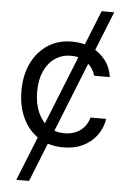

<svg xmlns="http://www.w3.org/2000/svg" viewBox="-61 -771 680 1020"><g transform="rotate(5 279.0 -261.0)"><path d="M505.9 -727.1 133.3 204.6H65.4L439 -727.1ZM298.3 11.2Q221.7 11.2 166.3 -24.9Q110.8 -61 81.1 -124.5Q51.3 -188 51.3 -270Q51.3 -353 82 -416.7Q112.8 -480.5 168 -516.6Q223.1 -552.7 296.9 -552.7Q354.5 -552.7 400.6 -531.2Q446.8 -509.8 476.3 -471.4Q505.9 -433.1 512.7 -382.3H429.2Q419.4 -419.4 386.5 -448.2Q353.5 -477.1 298.3 -477.1Q249.5 -477.1 212.6 -451.7Q175.8 -426.3 155.3 -380.4Q134.8 -334.5 134.8 -272.9Q134.8 -210 155 -162.8Q175.3 -115.7 211.9 -89.8Q248.5 -64 298.3 -64Q331.1 -64 357.7 -75.2Q384.3 -86.4 402.8 -107.9Q421.4 -129.4 429.2 -159.2H512.7Q505.4 -110.8 477.5 -72.3Q449.7 -33.7 404.3 -11.2Q358.9 11.2 298.3 11.2Z"/></g></svg>

Font: Sahel VF Regular
Style: Regular
Weight: 400
Foundry: Saber Rastikerdar (saber.rastikerdar@gmail.com)
Version: Version 3.4.0